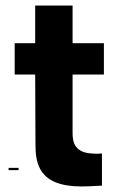

<svg xmlns="http://www.w3.org/2000/svg" viewBox="-20 -670 421 693"><path d="M355 -401V-514H242V-650H107V-514H33V-401H107L108 -150C108 -81 119 3 274 3C290 3 312 2 348 0V-116C341 -116 335 -115 329 -115C323 -115 318 -116 312 -116C252 -119 242 -154 242 -188V-401ZM11 -56H47V-64H11Z"/></svg>

Font: Arthouse Owned
Style: Bold
Weight: 700
Designer: Jeremy Tribby
Foundry: Tribby Type
Version: Version 1.000;PS 001.000;hotconv 1.0.88;makeotf.lib2.5.64775